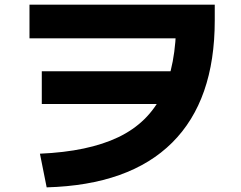

<svg xmlns="http://www.w3.org/2000/svg" viewBox="-20 -759 1040 827"><path d="M152 -97Q360 -106 489.5 -168Q619 -230 679 -353.5Q739 -477 739 -671L820 -594H107V-739H905V-671Q905 -327 721.5 -144.5Q538 38 181 48ZM160 -311V-452H800V-311Z"/></svg>

Font: M PLUS 1 Thin ExtraBold
Style: Regular
Weight: 800
Version: Version 1.001